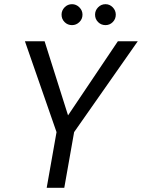

<svg xmlns="http://www.w3.org/2000/svg" viewBox="-20 -897 678 917"><path d="M203 0 250 -266 99 -700H193L305 -346L543 -700H638L334 -266L287 0ZM324 -777Q303 -777 288.5 -791.5Q274 -806 274 -827Q274 -847 288.5 -862Q303 -877 324 -877Q344 -877 359 -862Q374 -847 374 -827Q374 -806 359 -791.5Q344 -777 324 -777ZM484 -777Q463 -777 448.5 -791.5Q434 -806 434 -827Q434 -847 448.5 -862Q463 -877 484 -877Q504 -877 518.5 -862Q533 -847 533 -827Q533 -806 518.5 -791.5Q504 -777 484 -777Z"/></svg>

Font: DM Sans 12pt
Style: Italic
Weight: 400
Italic angle: -10°
Version: Version 4.004;gftools[0.9.30]